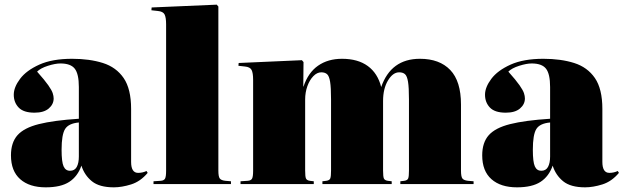

<svg xmlns="http://www.w3.org/2000/svg" viewBox="-20 -789 2673 823"><path d="M176 14Q106 14 66.5 -21Q27 -56 27 -123Q27 -178 55 -209.5Q83 -241 146.5 -257Q210 -273 318 -280V-416Q318 -472 300.5 -494.5Q283 -517 239 -517Q217 -517 185.5 -507Q154 -497 139 -482Q172 -445 187 -423.5Q202 -402 206 -389.5Q210 -377 210 -367Q210 -342 189 -324Q168 -306 128 -306Q81 -306 60 -328Q39 -350 39 -383Q39 -415 66 -451Q93 -487 148.5 -512Q204 -537 289 -537Q364 -537 421 -519Q478 -501 510 -454.5Q542 -408 542 -322V-95Q542 -48 572 -48Q591 -48 608 -56L613 -48Q582 -11 542 1.5Q502 14 468 14Q406 14 374 -12Q342 -38 329 -79Q313 -33 277 -9.5Q241 14 176 14ZM280 -57Q300 -57 309 -73.5Q318 -90 318 -118V-264Q274 -260 259 -236Q244 -212 244 -147Q244 -95 252.5 -76Q261 -57 280 -57Z M638 0V-12L669 -14Q683 -15 687.5 -23.5Q692 -32 692 -57V-685Q692 -714 685.5 -727Q679 -740 656 -742L629 -745L630 -757L909 -769L916 -761V-58Q916 -32 922 -24Q928 -16 946 -14L970 -12V0Z M1011 0V-12L1042 -14Q1056 -15 1060.5 -23.5Q1065 -32 1065 -57V-447Q1065 -476 1058.5 -489Q1052 -502 1029 -504L1002 -507L1003 -519L1274 -531L1281 -523L1280 -418H1281Q1301 -478 1343.5 -507.5Q1386 -537 1446 -537Q1514 -537 1556.5 -506Q1599 -475 1614 -416Q1656 -537 1780 -537Q1864 -537 1910 -489Q1956 -441 1956 -341V-58Q1956 -32 1962 -24Q1968 -16 1986 -14L2010 -12V0H1696V-12L1713 -14Q1727 -16 1730 -25Q1733 -34 1733 -58V-363Q1733 -414 1729 -438.5Q1725 -463 1716 -471Q1707 -479 1691 -479Q1664 -479 1643 -444Q1622 -409 1622 -356V-58Q1622 -32 1625.5 -24Q1629 -16 1642 -14L1659 -12V0H1362V-12L1379 -14Q1393 -16 1396 -25Q1399 -34 1399 -58V-363Q1399 -414 1395 -438.5Q1391 -463 1382 -471Q1373 -479 1357 -479Q1339 -479 1323 -462.5Q1307 -446 1297.5 -419.5Q1288 -393 1288 -362V-58Q1288 -32 1291.5 -24Q1295 -16 1308 -14L1325 -12V0Z M2196 14Q2126 14 2086.5 -21Q2047 -56 2047 -123Q2047 -178 2075 -209.5Q2103 -241 2166.5 -257Q2230 -273 2338 -280V-416Q2338 -472 2320.5 -494.5Q2303 -517 2259 -517Q2237 -517 2205.5 -507Q2174 -497 2159 -482Q2192 -445 2207 -423.5Q2222 -402 2226 -389.5Q2230 -377 2230 -367Q2230 -342 2209 -324Q2188 -306 2148 -306Q2101 -306 2080 -328Q2059 -350 2059 -383Q2059 -415 2086 -451Q2113 -487 2168.5 -512Q2224 -537 2309 -537Q2384 -537 2441 -519Q2498 -501 2530 -454.5Q2562 -408 2562 -322V-95Q2562 -48 2592 -48Q2611 -48 2628 -56L2633 -48Q2602 -11 2562 1.5Q2522 14 2488 14Q2426 14 2394 -12Q2362 -38 2349 -79Q2333 -33 2297 -9.5Q2261 14 2196 14ZM2300 -57Q2320 -57 2329 -73.5Q2338 -90 2338 -118V-264Q2294 -260 2279 -236Q2264 -212 2264 -147Q2264 -95 2272.5 -76Q2281 -57 2300 -57Z"/></svg>

Font: Display Black
Style: Regular
Weight: 900
Designer: Latin by Veronika Burian and Jose Scaglione. Greek by Irene Vlachou. Cyrillic by Vera Evstafieva.
Foundry: TypeTogether
Version: Version 3.002